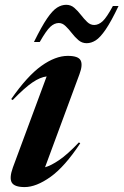

<svg xmlns="http://www.w3.org/2000/svg" viewBox="-20 -748 502 780"><path d="M32.5 -68 169.5 -437.5Q143.5 -434.5 112 -413.2Q80.5 -392 31.5 -341.5L25.5 -345.5Q91 -439.5 148 -480.2Q205 -521 255.5 -521Q298 -521 307.5 -502.8Q317 -484.5 303 -447L163 -68.5Q187 -75 220.5 -97.8Q254 -120.5 300.5 -169.5L306 -166Q243 -70.5 185 -29.2Q127 12 80 12Q38.5 12 27.8 -6.5Q17 -25 32.5 -68ZM461.5 -723.5Q431.5 -660.5 409.2 -628Q387 -595.5 368.8 -584Q350.5 -572.5 332 -572.5Q313 -572.5 298.5 -585Q284 -597.5 271.5 -613.8Q259 -630 246.2 -642.2Q233.5 -654.5 219 -654.5Q201 -654.5 184.5 -639.2Q168 -624 141.5 -577.5H118Q149 -640.5 171.2 -673Q193.5 -705.5 211.8 -717Q230 -728.5 249 -728.5Q268 -728.5 282.2 -716Q296.5 -703.5 309 -687.2Q321.5 -671 334.2 -658.8Q347 -646.5 362.5 -646.5Q380.5 -646.5 397 -661.8Q413.5 -677 438.5 -723.5Z"/></svg>

Font: Newsreader Display SemiBold
Style: Italic
Weight: 600
Italic angle: -17°
Designer: Hugues Gentile
Foundry: Production Type
Version: Version 1.001